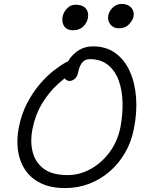

<svg xmlns="http://www.w3.org/2000/svg" viewBox="-20 -947 756 977"><path d="M312 10Q237 10 186 -15.5Q135 -41 106.5 -85Q78 -129 71 -184.5Q64 -240 76 -300Q90 -369 119 -424Q148 -479 184 -520.5Q220 -562 255.5 -589.5Q291 -617 318 -631Q345 -645 355 -645Q361 -645 367.5 -643Q374 -641 378 -630Q387 -611 373 -595.5Q359 -580 336 -567Q308 -550 269 -514Q230 -478 195.5 -422.5Q161 -367 145 -290Q133 -230 145.5 -176.5Q158 -123 201 -89.5Q244 -56 325 -56Q384 -56 439.5 -86Q495 -116 536.5 -171Q578 -226 593 -300Q605 -365 603.5 -426.5Q602 -488 584 -537.5Q566 -587 529.5 -616.5Q493 -646 437 -646Q411 -646 397 -627Q383 -608 378 -580Q374 -558 361 -546.5Q348 -535 334 -535Q325 -535 317.5 -540Q310 -545 306.5 -555.5Q303 -566 306 -580Q313 -615 332.5 -644.5Q352 -674 382.5 -692.5Q413 -711 453 -711Q520 -711 567 -677Q614 -643 640.5 -584Q667 -525 672.5 -449.5Q678 -374 661 -290Q648 -224 616 -169Q584 -114 537.5 -74Q491 -34 434 -12Q377 10 312 10ZM584 -803Q557 -803 541.5 -823Q526 -843 531 -869Q536 -892 555 -909.5Q574 -927 599 -927Q621 -927 636 -917.5Q651 -908 657 -893Q663 -878 659 -861Q656 -845 637 -824Q618 -803 584 -803ZM351 -793Q331 -793 318 -802Q305 -811 300 -827.5Q295 -844 299 -864Q304 -887 322 -905Q340 -923 364 -923Q390 -923 405 -913.5Q420 -904 425.5 -888.5Q431 -873 427 -854Q422 -830 403 -811.5Q384 -793 351 -793Z"/></svg>

Font: Shantell Sans Light
Style: Italic
Weight: 300
Italic angle: -11°
Designer: Stephen Nixon, Anya Danilova, Shantell Martin
Foundry: Arrow Type
Version: Version 1.008;[ac192a2d6]